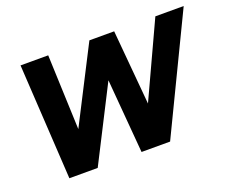

<svg xmlns="http://www.w3.org/2000/svg" viewBox="-91 -668 983 815"><g transform="rotate(-20 401.0 -260.5)"><path d="M224 0H96L65 -521H190L203 -183L376 -521H488L518 -184L674 -521H802L551 0H422L394 -334Z"/></g></svg>

Font: Red Hat Display
Style: Bold Italic
Weight: 700
Italic angle: -12°
Designer: Pentagram / MCKL
Foundry: Pentagram / MCKL
Version: Version 1.003; Red Hat Display Bold Italic